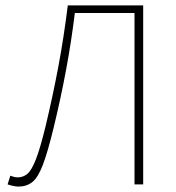

<svg xmlns="http://www.w3.org/2000/svg" viewBox="-20 -680 648 708"><path d="M48 8Q41 8 30.5 6Q20 4 8 0L18 -32Q26 -29 32.5 -27.5Q39 -26 46 -26Q65 -26 80.5 -38.5Q96 -51 112 -91.5Q128 -132 148 -214Q175 -327 195 -433.5Q215 -540 230 -660H508V0H476V-632H256Q243 -526 223.5 -421.5Q204 -317 178 -210Q156 -119 138 -72Q120 -25 99 -8.5Q78 8 48 8Z"/></svg>

Font: Source Sans Variable
Style: Regular
Weight: 200
Designer: Paul D. Hunt
Foundry: Adobe Systems Incorporated
Version: Version 3.006;hotconv 1.0.111;makeotfexe 2.5.65597